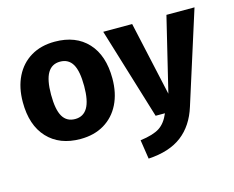

<svg xmlns="http://www.w3.org/2000/svg" viewBox="-105 -702 1311 1077"><g transform="rotate(-15 550.0 -163.0)"><path d="M552 -265Q552 -180 520.5 -116.5Q489 -53 430.5 -18Q372 17 292 17Q171 17 101.5 -57.5Q32 -132 32 -266Q32 -351 63.5 -414.5Q95 -478 153.5 -513Q212 -548 292 -548Q414 -548 483 -473.5Q552 -399 552 -265ZM196 -266Q196 -179 219.5 -139Q243 -99 292 -99Q340 -99 364 -139.5Q388 -180 388 -265Q388 -352 364.5 -392Q341 -432 292 -432Q244 -432 220 -391.5Q196 -351 196 -266ZM632 222 615 111Q691 101 727.5 77Q764 53 786 0H732L570 -531H738L833 -101L937 -531H1100L931 1Q899 104 826.5 159.5Q754 215 632 222Z"/></g></svg>

Font: Fira Sans BGR
Style: Bold
Weight: 700
Designer: bBox Type GmbH & Carrois Corporate GbR & Edenspiekermann AG
Foundry: bBox Type GmbH & Carrois Corporate GbR & Edenspiekermann AG
Version: Version 4.301